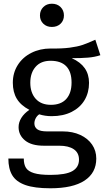

<svg xmlns="http://www.w3.org/2000/svg" viewBox="-20 -800 560 1033"><path d="M520 -503Q490 -493 454 -490Q418 -487 366 -487Q413 -466 436 -433Q459 -400 459 -354Q459 -302 435 -261.5Q411 -221 365.5 -198Q320 -175 258 -175Q222 -175 191 -185Q179 -177 172 -163.5Q165 -150 165 -136Q165 -116 180.5 -104.5Q196 -93 234 -93H318Q371 -93 412 -74Q453 -55 475.5 -22Q498 11 498 53Q498 130 435 171.5Q372 213 251 213Q166 213 116.5 195.5Q67 178 46 143Q25 108 25 53H108Q108 85 120 103.5Q132 122 163 131.5Q194 141 251 141Q334 141 369.5 120.5Q405 100 405 59Q405 22 377 3Q349 -16 299 -16H216Q149 -16 114.5 -44.5Q80 -73 80 -116Q80 -142 95 -166Q110 -190 138 -209Q92 -233 70.5 -268.5Q49 -304 49 -355Q49 -408 75.5 -450Q102 -492 148.5 -515.5Q195 -539 252 -539Q313 -538 355 -543.5Q397 -549 425 -558.5Q453 -568 492 -586Q492 -586 492.5 -586Q493 -586 493 -586ZM252 -473Q200 -473 171.5 -440.5Q143 -408 143 -355Q143 -301 172 -268.5Q201 -236 254 -236Q308 -236 336.5 -267.5Q365 -299 365 -356Q365 -414 336.5 -443.5Q308 -473 252 -473ZM259 -780Q288 -780 306 -762Q324 -744 324 -717Q324 -690 306 -672.5Q288 -655 259 -655Q231 -655 213 -672.5Q195 -690 195 -717Q195 -744 213 -762Q231 -780 259 -780Z"/></svg>

Font: Firava
Style: Regular
Weight: 400
Designer: Carrois Corporate & Edenspiekermann AG
Foundry: Greg Finn Gibson
Version: Version 5.000